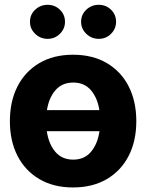

<svg xmlns="http://www.w3.org/2000/svg" viewBox="-20 -785 621 815"><path d="M290 10.7Q207.5 10.7 147.2 -24.7Q86.9 -60.1 54.4 -123.3Q22 -186.5 22 -270.5Q22 -355 54.4 -418.5Q86.9 -481.9 147.2 -517.3Q207.5 -552.7 290 -552.7Q373 -552.7 433.3 -517.3Q493.7 -481.9 526.1 -418.5Q558.6 -355 558.6 -270.5Q558.6 -186.5 526.1 -123.3Q493.7 -60.1 433.3 -24.7Q373 10.7 290 10.7ZM291 -434.6Q243.7 -434.6 215.6 -402.3Q187.5 -370.1 179.2 -317.4H401.9Q393.6 -370.1 365.7 -402.3Q337.9 -434.6 291 -434.6ZM291 -107.4Q338.4 -107.4 366.5 -140.9Q394.5 -174.3 402.3 -228H178.7Q186.5 -174.3 214.6 -140.9Q242.7 -107.4 291 -107.4ZM182.1 -620.1Q151.4 -620.1 129.2 -641.6Q106.9 -663.1 107.4 -692.4Q106.9 -722.7 129.2 -743.7Q151.4 -764.6 182.1 -764.6Q212.9 -764.6 234.4 -743.7Q255.9 -722.7 255.9 -692.4Q255.9 -663.1 234.4 -641.6Q212.9 -620.1 182.1 -620.1ZM398.9 -620.1Q368.2 -620.1 346.2 -641.6Q324.2 -663.1 324.2 -692.4Q324.2 -722.7 346.2 -743.7Q368.2 -764.6 398.9 -764.6Q430.2 -764.6 451.4 -743.7Q472.7 -722.7 472.7 -692.4Q472.7 -663.1 451.4 -641.6Q430.2 -620.1 398.9 -620.1Z"/></svg>

Font: Inter Tight
Style: Bold
Weight: 700
Designer: Rasmus Andersson
Foundry: rsms
Version: Version 3.004; ttfautohint (v1.8.4.7-5d5b)